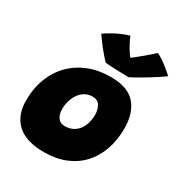

<svg xmlns="http://www.w3.org/2000/svg" viewBox="-182 -907 988 1046"><g transform="rotate(30 312.0 -383.5)"><path d="M243.5 8.5Q130.5 8.5 74.8 -42.8Q19 -94 19 -187.5Q19 -265 43.5 -327.8Q68 -390.5 112.8 -435.5Q157.5 -480.5 219.2 -504.8Q281 -529 355.5 -529Q464.5 -529 512 -473.2Q559.5 -417.5 559.5 -324Q559.5 -248 537.8 -186.8Q516 -125.5 474.8 -81.8Q433.5 -38 375.2 -14.8Q317 8.5 243.5 8.5ZM270.5 -171Q299 -171 320.2 -181.8Q341.5 -192.5 355.8 -211.5Q370 -230.5 377 -255Q384 -279.5 384 -307Q384 -339 370.2 -362.8Q356.5 -386.5 323 -386.5Q297 -386.5 276.5 -374.8Q256 -363 241.8 -342.8Q227.5 -322.5 220 -297.2Q212.5 -272 212.5 -245Q212.5 -213 226.8 -192Q241 -171 270.5 -171ZM511.5 -770Q525.5 -764 543.5 -752Q561.5 -740 578.8 -726.5Q596 -713 608.2 -702.2Q620.5 -691.5 623.5 -688.5Q605.5 -675 579.8 -658.2Q554 -641.5 526.8 -625Q499.5 -608.5 476.2 -595.2Q453 -582 440 -576Q419.5 -576 391 -576.8Q362.5 -577.5 335.8 -578.8Q309 -580 292.5 -581.5Q267 -608 242.8 -638.2Q218.5 -668.5 192 -706.5Q207.5 -718 232.2 -732.2Q257 -746.5 284.8 -758.8Q312.5 -771 335 -776.5Q342.5 -758 351.2 -741Q360 -724 368.8 -709.5Q377.5 -695 385 -684.5Q392.5 -674 398 -668.5H389.5Q394.5 -671.5 413.2 -686.2Q432 -701 458.2 -723Q484.5 -745 511.5 -770Z"/></g></svg>

Font: Grandstander Thin Black
Style: Italic
Weight: 900
Italic angle: -15°
Version: Version 1.200